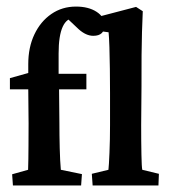

<svg xmlns="http://www.w3.org/2000/svg" viewBox="-20 -567 519 587"><path d="M228 0H19.5L17.1 -34.2L65.9 -47.9Q66.4 -65.4 66.7 -80.8Q66.9 -96.2 67.1 -120.6Q67.4 -145 67.4 -189.5L66.4 -293.9V-371.1Q66.4 -422.4 85.2 -461.9Q104 -501.5 137 -524.2Q169.9 -546.9 212.4 -546.9Q250.5 -546.9 275.1 -531Q299.8 -515.1 299.8 -490.7Q299.8 -457.5 265.1 -457.5Q243.2 -457.5 220.7 -477.5L177.7 -518.1L209.5 -512.7Q159.2 -512.7 159.2 -403.3V-341.3L160.6 -293.9L161.6 -191.9Q161.6 -153.3 162.6 -113.8Q163.6 -74.2 166 -47.9L230.5 -34.7ZM10.3 -293.9V-328.1L66.4 -343.8L114.7 -341.3H244.1V-293.9ZM263.2 0 260.7 -35.6 311.5 -47.9Q313 -60.1 314.7 -100.1Q316.4 -140.1 316.4 -184.1V-283.2Q316.4 -319.8 315.9 -356.4Q315.4 -393.1 314.5 -422.9Q313.5 -452.6 312 -468.3L253.9 -476.1L252.4 -508.3L396 -545.9L416.5 -532.7Q415 -500 414.1 -468.8Q413.1 -437.5 412.8 -398.2Q412.6 -358.9 412.6 -302.2L411.6 -185.1Q411.6 -131.8 412.4 -94Q413.1 -56.2 415 -47.9L465.8 -35.6L464.4 0Z"/></svg>

Font: Lateef SemiBold
Style: Regular
Weight: 600
Designer: SIL International
Foundry: SIL International
Version: Version 4.200